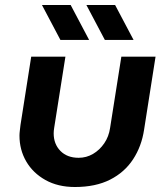

<svg xmlns="http://www.w3.org/2000/svg" viewBox="-20 -737 668 769"><path d="M603 -510 557 -217Q547 -151 513 -99Q479 -47 421 -17.5Q363 12 280 12Q212 12 162 -16Q112 -44 85 -90.5Q58 -137 58 -194Q58 -203 59.5 -214.5Q61 -226 62 -236L105 -510H242L197 -225Q196 -219 195.5 -213.5Q195 -208 195 -203Q195 -160 222 -132.5Q249 -105 295 -105Q326 -105 352.5 -120.5Q379 -136 397.5 -163Q416 -190 421 -225L466 -510ZM400 -577 326 -717H441L515 -577ZM222 -577 148 -717H263L337 -577Z"/></svg>

Font: MuseoModerno Thin SemiBold
Style: Italic
Weight: 600
Italic angle: -9°
Version: Version 1.003